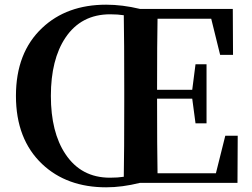

<svg xmlns="http://www.w3.org/2000/svg" viewBox="-20 -780 1075 819"><path d="M510 -395Q510 -609 508 -715Q483 -719 450 -719Q326 -719 259 -619Q197 -526 197 -371Q197 -216 259 -123Q326 -22 449 -22Q483 -22 508 -26Q510 -131 510 -346ZM994 -201 993 0H577Q501 19 433 19Q265 19 160 -80Q48 -186 48 -371Q48 -556 160 -661Q265 -760 433 -760Q502 -760 577 -742H973L974 -546H919L881 -700H652Q650 -602 650 -397H800L814 -506H861V-254H814L800 -359H650Q650 -143 652 -41H901L941 -201Z"/></svg>

Font: Source Han Serif JP
Style: Bold
Weight: 700
Designer: Ryoko NISHIZUKA  (kana & ideographs); Frank Grießhammer (Latin, Greek & Cyrillic); Wenlong ZHANG  (bopomofo); Sandoll Co
Foundry: Adobe Systems Incorporated
Version: Version 1.000;PS 1;hotconv 16.6.53;makeotf.lib2.5.65590